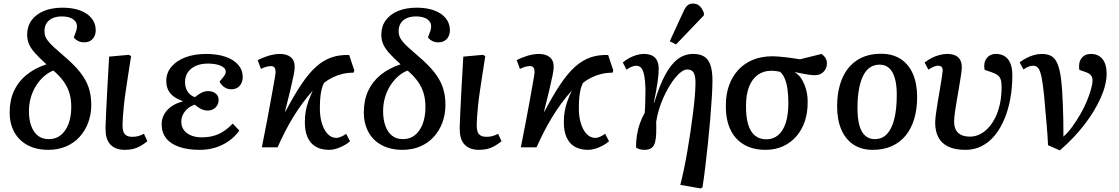

<svg xmlns="http://www.w3.org/2000/svg" viewBox="-20 -825 6267 1075"><path d="M251 14Q183 14 134 -12.5Q85 -39 59.5 -86.5Q34 -134 34 -195Q34 -263 58 -315.5Q82 -368 128 -405.5Q174 -443 240 -465Q199 -502 175.5 -528.5Q152 -555 142 -579Q132 -603 132 -631Q132 -677 156.5 -711Q181 -745 225.5 -763.5Q270 -782 330 -782Q387 -782 428.5 -766.5Q470 -751 493 -722.5Q516 -694 516 -656Q516 -637 508.5 -621.5Q501 -606 486.5 -597Q472 -588 451 -588Q433 -588 418.5 -595Q404 -602 393 -615Q402 -637 406.5 -651.5Q411 -666 411 -676Q411 -694 401 -706.5Q391 -719 372 -726Q353 -733 325 -733Q297 -733 275 -723.5Q253 -714 241 -695.5Q229 -677 229 -651Q229 -636 233 -623.5Q237 -611 248.5 -596Q260 -581 281 -561.5Q302 -542 336 -513Q393 -465 427 -422.5Q461 -380 476 -336Q491 -292 491 -238Q491 -185 474 -139Q457 -93 425.5 -58.5Q394 -24 349.5 -5Q305 14 251 14ZM253 -46Q293 -46 320.5 -68.5Q348 -91 363.5 -131Q379 -171 379 -226Q379 -269 368.5 -304Q358 -339 336 -369.5Q314 -400 279 -430Q250 -419 225 -396.5Q200 -374 181.5 -344.5Q163 -315 152.5 -279Q142 -243 142 -202Q142 -155 155 -119.5Q168 -84 192.5 -65Q217 -46 253 -46Z M679 14Q650 14 629.5 5.5Q609 -3 596 -18Q583 -33 577 -54Q571 -75 571 -100Q571 -106 571 -114Q571 -122 571.5 -132Q572 -142 572.5 -154.5Q573 -167 573.5 -181.5Q574 -196 575 -213.5Q576 -231 577 -251Q578 -271 579 -293Q580 -315 581.5 -339.5Q583 -364 584.5 -391Q586 -418 587.5 -447.5Q589 -477 591 -508L701 -518L714 -511Q705 -455 697.5 -405Q690 -355 683.5 -312Q677 -269 673.5 -233Q670 -197 668 -169.5Q666 -142 666 -123Q666 -102 671 -87.5Q676 -73 688.5 -66Q701 -59 721 -59Q739 -59 754 -63Q769 -67 786 -76L805 -34Q785 -18 765.5 -7Q746 4 725 9Q704 14 679 14Z M1099 14Q1030 14 982 -3Q934 -20 909.5 -52Q885 -84 885 -129Q885 -160 899.5 -185.5Q914 -211 940.5 -229.5Q967 -248 1003 -257V-259Q972 -270 951.5 -285.5Q931 -301 921 -322.5Q911 -344 911 -372Q911 -417 939.5 -451Q968 -485 1018 -504Q1068 -523 1133 -523Q1197 -523 1243 -507Q1289 -491 1314 -462Q1339 -433 1339 -394Q1339 -364 1322 -344.5Q1305 -325 1275 -325Q1260 -325 1247.5 -330.5Q1235 -336 1225 -346Q1215 -356 1209 -368Q1229 -391 1236.5 -402Q1244 -413 1244 -424Q1244 -444 1216.5 -456.5Q1189 -469 1143 -469Q1105 -469 1076 -456Q1047 -443 1031.5 -420Q1016 -397 1016 -365Q1016 -334 1031 -311.5Q1046 -289 1072 -281Q1087 -295 1106.5 -305Q1126 -315 1143 -315Q1171 -315 1187.5 -301.5Q1204 -288 1204 -265Q1204 -240 1186.5 -223Q1169 -206 1143 -206Q1124 -206 1105.5 -215Q1087 -224 1071 -239Q1038 -229 1016.5 -202.5Q995 -176 995 -143Q995 -117 1009 -97.5Q1023 -78 1049 -67Q1075 -56 1111 -56Q1163 -56 1204 -74.5Q1245 -93 1283 -133L1320 -94Q1295 -59 1260.5 -35Q1226 -11 1185.5 1.5Q1145 14 1099 14Z M1823 14Q1778 14 1747.5 -4Q1717 -22 1701.5 -57.5Q1686 -93 1687 -146Q1687 -174 1691.5 -200.5Q1696 -227 1706 -256Q1716 -285 1731 -317Q1700 -283 1673 -246Q1646 -209 1621.5 -169Q1597 -129 1575.5 -87Q1554 -45 1534 0H1446Q1462 -79 1474 -143Q1486 -207 1495 -256Q1504 -305 1510 -339.5Q1516 -374 1519.5 -394Q1523 -414 1523 -419Q1523 -438 1517 -446.5Q1511 -455 1497 -455Q1486 -455 1471 -451Q1456 -447 1441 -439L1423 -488Q1448 -502 1482.5 -512.5Q1517 -523 1547 -523Q1587 -523 1609 -504Q1631 -485 1630 -448Q1630 -434 1623.5 -401.5Q1617 -369 1605 -318.5Q1593 -268 1576 -201L1578 -200Q1626 -291 1667.5 -353Q1709 -415 1750 -451.5Q1791 -488 1836 -503.5Q1881 -519 1935 -517L1964 -430L1959 -418Q1926 -418 1897 -411Q1868 -404 1842.5 -391.5Q1817 -379 1794 -361Q1785 -343 1780.5 -323.5Q1776 -304 1773.5 -279.5Q1771 -255 1771 -224Q1770 -176 1781.5 -137Q1793 -98 1814 -75.5Q1835 -53 1863 -53Q1876 -53 1891 -60Q1906 -67 1918 -76L1940 -34Q1924 -20 1904 -9.5Q1884 1 1863.5 7.5Q1843 14 1823 14Z M2234 14Q2166 14 2117 -12.5Q2068 -39 2042.5 -86.5Q2017 -134 2017 -195Q2017 -263 2041 -315.5Q2065 -368 2111 -405.5Q2157 -443 2223 -465Q2182 -502 2158.5 -528.5Q2135 -555 2125 -579Q2115 -603 2115 -631Q2115 -677 2139.5 -711Q2164 -745 2208.5 -763.5Q2253 -782 2313 -782Q2370 -782 2411.5 -766.5Q2453 -751 2476 -722.5Q2499 -694 2499 -656Q2499 -637 2491.5 -621.5Q2484 -606 2469.5 -597Q2455 -588 2434 -588Q2416 -588 2401.5 -595Q2387 -602 2376 -615Q2385 -637 2389.5 -651.5Q2394 -666 2394 -676Q2394 -694 2384 -706.5Q2374 -719 2355 -726Q2336 -733 2308 -733Q2280 -733 2258 -723.5Q2236 -714 2224 -695.5Q2212 -677 2212 -651Q2212 -636 2216 -623.5Q2220 -611 2231.5 -596Q2243 -581 2264 -561.5Q2285 -542 2319 -513Q2376 -465 2410 -422.5Q2444 -380 2459 -336Q2474 -292 2474 -238Q2474 -185 2457 -139Q2440 -93 2408.5 -58.5Q2377 -24 2332.5 -5Q2288 14 2234 14ZM2236 -46Q2276 -46 2303.5 -68.5Q2331 -91 2346.5 -131Q2362 -171 2362 -226Q2362 -269 2351.5 -304Q2341 -339 2319 -369.5Q2297 -400 2262 -430Q2233 -419 2208 -396.5Q2183 -374 2164.5 -344.5Q2146 -315 2135.5 -279Q2125 -243 2125 -202Q2125 -155 2138 -119.5Q2151 -84 2175.5 -65Q2200 -46 2236 -46Z M2662 14Q2633 14 2612.5 5.5Q2592 -3 2579 -18Q2566 -33 2560 -54Q2554 -75 2554 -100Q2554 -106 2554 -114Q2554 -122 2554.5 -132Q2555 -142 2555.5 -154.5Q2556 -167 2556.5 -181.5Q2557 -196 2558 -213.5Q2559 -231 2560 -251Q2561 -271 2562 -293Q2563 -315 2564.5 -339.5Q2566 -364 2567.5 -391Q2569 -418 2570.5 -447.5Q2572 -477 2574 -508L2684 -518L2697 -511Q2688 -455 2680.5 -405Q2673 -355 2666.5 -312Q2660 -269 2656.5 -233Q2653 -197 2651 -169.5Q2649 -142 2649 -123Q2649 -102 2654 -87.5Q2659 -73 2671.5 -66Q2684 -59 2704 -59Q2722 -59 2737 -63Q2752 -67 2769 -76L2788 -34Q2768 -18 2748.5 -7Q2729 4 2708 9Q2687 14 2662 14Z M3273 14Q3228 14 3197.5 -4Q3167 -22 3151.5 -57.5Q3136 -93 3137 -146Q3137 -174 3141.5 -200.5Q3146 -227 3156 -256Q3166 -285 3181 -317Q3150 -283 3123 -246Q3096 -209 3071.5 -169Q3047 -129 3025.5 -87Q3004 -45 2984 0H2896Q2912 -79 2924 -143Q2936 -207 2945 -256Q2954 -305 2960 -339.5Q2966 -374 2969.5 -394Q2973 -414 2973 -419Q2973 -438 2967 -446.5Q2961 -455 2947 -455Q2936 -455 2921 -451Q2906 -447 2891 -439L2873 -488Q2898 -502 2932.5 -512.5Q2967 -523 2997 -523Q3037 -523 3059 -504Q3081 -485 3080 -448Q3080 -434 3073.5 -401.5Q3067 -369 3055 -318.5Q3043 -268 3026 -201L3028 -200Q3076 -291 3117.5 -353Q3159 -415 3200 -451.5Q3241 -488 3286 -503.5Q3331 -519 3385 -517L3414 -430L3409 -418Q3376 -418 3347 -411Q3318 -404 3292.5 -391.5Q3267 -379 3244 -361Q3235 -343 3230.5 -323.5Q3226 -304 3223.5 -279.5Q3221 -255 3221 -224Q3220 -176 3231.5 -137Q3243 -98 3264 -75.5Q3285 -53 3313 -53Q3326 -53 3341 -60Q3356 -67 3368 -76L3390 -34Q3374 -20 3354 -9.5Q3334 1 3313.5 7.5Q3293 14 3273 14Z M3902 230 3789 210Q3799 172 3809 124Q3819 76 3828.5 21.5Q3838 -33 3846 -88Q3854 -143 3860.5 -194.5Q3867 -246 3870.5 -289Q3874 -332 3874 -362Q3874 -401 3863.5 -418.5Q3853 -436 3828 -436Q3813 -436 3795.5 -423.5Q3778 -411 3760 -389Q3742 -367 3725 -338Q3708 -309 3693.5 -276.5Q3679 -244 3669 -210Q3659 -176 3654 -144Q3655 -107 3654 -78Q3653 -49 3647.5 -28Q3642 -7 3628 3.5Q3614 14 3588 14Q3572 14 3558 9.5Q3544 5 3541 -1Q3541 -37 3546.5 -70.5Q3552 -104 3563 -135Q3574 -166 3590 -194Q3591 -214 3592 -232Q3593 -250 3593 -265.5Q3593 -281 3593.5 -296Q3594 -311 3594 -326Q3593 -371 3587.5 -400Q3582 -429 3571.5 -443Q3561 -457 3543 -457Q3531 -457 3517 -451.5Q3503 -446 3488 -435L3467 -475Q3484 -490 3504 -500.5Q3524 -511 3544.5 -517Q3565 -523 3584 -523Q3611 -523 3629.5 -514.5Q3648 -506 3658 -487.5Q3668 -469 3668 -440Q3668 -425 3666.5 -406.5Q3665 -388 3661.5 -364.5Q3658 -341 3653 -312.5Q3648 -284 3641 -251L3643 -250Q3672 -345 3704 -405Q3736 -465 3774.5 -494Q3813 -523 3861 -523Q3899 -523 3922.5 -508.5Q3946 -494 3957.5 -461Q3969 -428 3969 -374Q3969 -337 3965.5 -280.5Q3962 -224 3956.5 -157.5Q3951 -91 3943.5 -21Q3936 49 3928.5 112.5Q3921 176 3913 225ZM3765 -576 3730 -594 3806 -759Q3817 -784 3829 -794.5Q3841 -805 3860 -805Q3882 -805 3896.5 -792Q3911 -779 3921 -753V-739Z M4265 14Q4212 14 4170.5 -3Q4129 -20 4100.5 -52Q4072 -84 4057.5 -130Q4043 -176 4044 -236Q4044 -297 4062 -347Q4080 -397 4113.5 -433.5Q4147 -470 4195.5 -490Q4244 -510 4306 -510Q4319 -510 4336.5 -508.5Q4354 -507 4374.5 -505Q4395 -503 4416.5 -499.5Q4438 -496 4459 -493L4580 -523Q4597 -510 4603.5 -497.5Q4610 -485 4610 -471Q4610 -453 4602 -438Q4594 -423 4579 -413.5Q4564 -404 4542 -404Q4530 -404 4514 -406Q4498 -408 4477.5 -412Q4457 -416 4432 -421V-419Q4453 -407 4469 -381Q4485 -355 4494 -321Q4503 -287 4502 -249Q4502 -193 4486 -145.5Q4470 -98 4439 -62Q4408 -26 4364 -6Q4320 14 4265 14ZM4270 -45Q4309 -45 4336.5 -68Q4364 -91 4379 -136Q4394 -181 4394 -247Q4394 -292 4389 -326.5Q4384 -361 4374 -384.5Q4364 -408 4348 -423Q4335 -426 4322.5 -427.5Q4310 -429 4300 -429Q4255 -429 4223 -406Q4191 -383 4174 -339.5Q4157 -296 4157 -234Q4156 -170 4169 -128Q4182 -86 4207.5 -65.5Q4233 -45 4270 -45Z M4866 14Q4803 14 4758.5 -15.5Q4714 -45 4690.5 -99.5Q4667 -154 4667 -229Q4667 -318 4695 -384.5Q4723 -451 4778 -487.5Q4833 -524 4913 -524Q4978 -524 5023 -494.5Q5068 -465 5091.5 -411Q5115 -357 5115 -281Q5115 -215 5099 -160.5Q5083 -106 5051.5 -67Q5020 -28 4973.5 -7Q4927 14 4866 14ZM4877 -46Q4919 -46 4946 -74.5Q4973 -103 4987 -158.5Q5001 -214 5001 -294Q5001 -350 4990 -387.5Q4979 -425 4958 -444Q4937 -463 4905 -463Q4875 -463 4852 -448Q4829 -433 4813.5 -402.5Q4798 -372 4789.5 -326.5Q4781 -281 4781 -220Q4781 -162 4791.5 -123.5Q4802 -85 4824 -65.5Q4846 -46 4877 -46Z M5386 14Q5327 14 5289.5 -4Q5252 -22 5234 -56Q5216 -90 5216 -138Q5216 -154 5220 -185.5Q5224 -217 5230.5 -255.5Q5237 -294 5243.5 -331.5Q5250 -369 5254 -396.5Q5258 -424 5258 -431Q5258 -445 5251.5 -451Q5245 -457 5231 -457Q5221 -457 5207 -451Q5193 -445 5178 -435L5157 -475Q5174 -489 5195.5 -500Q5217 -511 5240 -517Q5263 -523 5282 -523Q5311 -523 5329 -514.5Q5347 -506 5356 -489.5Q5365 -473 5365 -450Q5365 -433 5360.5 -403.5Q5356 -374 5350 -338Q5344 -302 5337.5 -265Q5331 -228 5326.5 -196Q5322 -164 5322 -143Q5322 -103 5344.5 -81.5Q5367 -60 5411 -60Q5441 -60 5468 -74Q5495 -88 5517 -113Q5539 -138 5555 -172Q5571 -206 5579.5 -248Q5588 -290 5588 -338Q5588 -364 5583 -379.5Q5578 -395 5566 -404Q5554 -413 5531 -421L5493 -434Q5485 -471 5503 -497Q5521 -523 5557 -523Q5585 -523 5605.5 -510Q5626 -497 5637 -470.5Q5648 -444 5648 -403Q5648 -334 5636.5 -271.5Q5625 -209 5603 -157Q5581 -105 5549.5 -66.5Q5518 -28 5476.5 -7Q5435 14 5386 14Z M5914 17 5848 -12Q5846 -46 5844.5 -71.5Q5843 -97 5840.5 -124Q5838 -151 5834.5 -190Q5831 -229 5826 -289Q5819 -358 5811.5 -394Q5804 -430 5793 -443.5Q5782 -457 5765 -457Q5753 -457 5740.5 -452.5Q5728 -448 5710 -436L5689 -476Q5706 -489 5727 -500Q5748 -511 5770 -517Q5792 -523 5812 -523Q5840 -523 5860.5 -514Q5881 -505 5894 -482Q5907 -459 5915 -419Q5923 -379 5927 -317Q5929 -279 5931 -235.5Q5933 -192 5933.5 -147Q5934 -102 5934 -60Q5960 -83 5983.5 -115.5Q6007 -148 6028 -184Q6049 -220 6064 -256Q6079 -292 6088 -323Q6097 -354 6097 -375Q6097 -393 6087.5 -404Q6078 -415 6057 -422L6023 -434Q6017 -474 6035 -498.5Q6053 -523 6088 -523Q6130 -523 6153 -494Q6176 -465 6176 -413Q6176 -352 6143 -277.5Q6110 -203 6051.5 -127Q5993 -51 5914 17Z"/></svg>

Font: Literata 18pt Medium
Style: Italic
Weight: 500
Italic angle: -2°
Designer: Latin by Veronika Burian and Jose Scaglione. Greek by Irene Vlachou. Cyrillic by Vera Evstafieva
Foundry: TypeTogether
Version: Version 3.103;gftools[0.9.29]